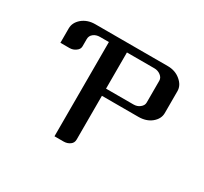

<svg xmlns="http://www.w3.org/2000/svg" viewBox="-99 -577 762 716"><g transform="rotate(30 282.0 -219.0)"><path d="M47.9 -313V-375Q47.9 -399.9 69.8 -418.9Q92.8 -438 126 -438H438Q470.7 -438 493.2 -418.9Q516.1 -399.9 516.1 -375V-280.8Q516.1 -255.4 493.2 -236.8Q471.2 -219.2 438 -219.2H280.8V-30.8Q280.8 -16.6 270 -8.8Q258.3 0 242.2 0H203.1V-405.8H165Q148.4 -405.8 137.2 -397Q126 -388.2 126 -374V-342.8Q126 -330.1 113.8 -321.8Q102.1 -313 86.9 -313ZM280.8 -250H398.9Q415 -250 425.8 -258.8Q438 -268.1 438 -280.8V-375Q438 -387.7 425.8 -397Q414.1 -405.8 398.9 -405.8H280.8Z"/></g></svg>

Font: Hhenum
Style: Regular
Weight: 400
Designer: T. Christopher White
Version: Version 1.0